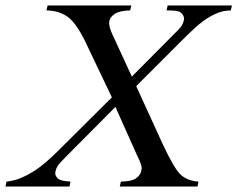

<svg xmlns="http://www.w3.org/2000/svg" viewBox="-48 -682 868 702"><path d="M450 -367 547 -155Q588 -67 612 -44Q636 -21 678 -18L674 0H390L394 -18Q423 -19 437 -24Q449 -28 457.5 -37Q466 -46 468 -56Q470 -62 470 -67Q470 -73 468 -78Q467 -86 450 -121L374 -291L197 -113Q169 -85 163 -75.5Q157 -66 155 -56Q154 -53 154 -49Q154 -38 164 -29Q174 -20 210 -18L206 0H-28L-24 -18Q1 -21 20 -28Q54 -41 85.5 -62.5Q117 -84 162 -128L361 -326L270 -517Q234 -594 202 -618.5Q170 -643 122 -644L126 -662H432L428 -644Q389 -643 372 -631.5Q355 -620 352 -606Q351 -602 351 -598Q351 -581 364 -554L434 -402L582 -551Q609 -577 615.5 -587Q622 -597 624 -607Q625 -610 625 -613Q625 -620 622 -625Q617 -635 607 -639.5Q597 -644 561 -644L565 -662H800L796 -644Q768 -643 749 -635Q721 -624 695 -605Q669 -586 618 -535Z"/></svg>

Font: New Athena Unicode
Style: Italic
Weight: 400
Designer: J. Rusten 1997; rev. by R. Hancock 2001, 2002, rev. by D. Mastronarde 2002-2019
Foundry: Society for Classical Studies (formerly American Philological Association)
Version: Version 5.008